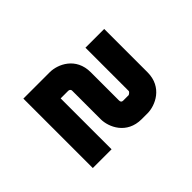

<svg xmlns="http://www.w3.org/2000/svg" viewBox="-83 -804 608 608"><g transform="rotate(45 221.5 -499.5)"><path d="M375 -415H147V-448C147 -453 149 -458 156 -458H283C319 -458 375 -483 375 -550V-576C375 -611 350 -668 283 -668H89V-584H283C283 -584 287 -584 292 -575V-550C292 -544 289 -541 282 -541H156C89 -541 64 -485 64 -449V-331H375Z"/></g></svg>

Font: Bruno Ace SC
Style: Regular
Weight: 400
Designer: Astigmatic (AOETI)
Foundry: Astigmatic (AOETI)
Version: Version 1.000